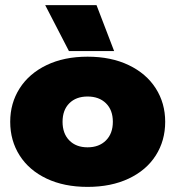

<svg xmlns="http://www.w3.org/2000/svg" viewBox="-20 -717 687 752"><path d="M157 -697H358L427 -517H250ZM20 -240Q20 -313 57 -371Q94 -429 162.5 -462Q231 -495 323 -495Q415 -495 484 -462Q553 -429 590 -371Q627 -313 627 -240Q627 -166 590 -108Q553 -50 484 -17.5Q415 15 323 15Q231 15 162.5 -17.5Q94 -50 57 -108Q20 -166 20 -240ZM422 -240Q422 -286 395 -312.5Q368 -339 323 -339Q278 -339 251.5 -312.5Q225 -286 225 -240Q225 -194 251.5 -167Q278 -140 323 -140Q368 -140 395 -167Q422 -194 422 -240Z"/></svg>

Font: Prompt ExtraBold
Style: Regular
Weight: 800
Designer: Katatrad Team
Foundry: CadsonDemak
Version: Version 1.001